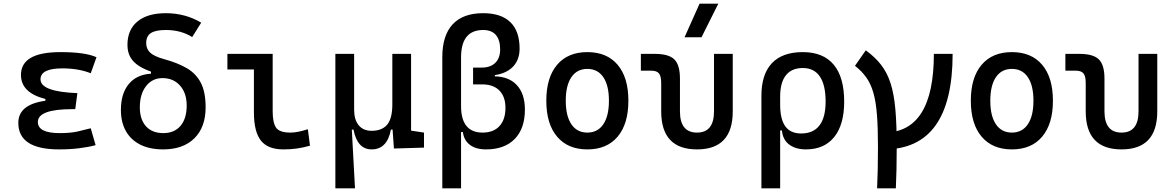

<svg xmlns="http://www.w3.org/2000/svg" viewBox="-20 -815 6485 1060"><path d="M305.7 9.8Q81.1 9.8 81.1 -136.7Q81.1 -247.1 257.8 -261.7L407.2 -300.8L395.5 -212.4H379.9Q189 -212.4 189 -141.6Q189 -80.1 309.6 -80.1Q370.1 -80.1 409.9 -89.4Q449.7 -98.6 481 -106.9L507.8 -13.7Q468.8 -2.9 417.7 3.4Q366.7 9.8 305.7 9.8ZM230.5 -212.4V-268.6Q95.7 -302.7 95.7 -401.4Q95.7 -527.3 313.5 -527.3Q451.7 -527.3 512.7 -499L481 -410.6Q413.6 -437.5 324.2 -437.5Q203.6 -437.5 203.6 -377Q203.6 -308.6 407.2 -300.8L395.5 -212.4Z M880.4 9.8Q807.1 9.8 755.1 -16.1Q703.1 -42 675.3 -90.8Q647.5 -139.6 647.5 -208Q647.5 -298.3 690.7 -350.8Q733.9 -403.3 813.5 -408.2V-440.4L833.5 -413.1Q781.2 -429.2 748 -450.4Q714.8 -471.7 699.2 -500.2Q683.6 -528.8 683.6 -566.9Q683.6 -650.9 739 -696.5Q794.4 -742.2 895.5 -742.2Q1002.9 -742.2 1090.8 -689.9L1041 -610.4Q979 -649.4 895.5 -649.4Q838.4 -649.4 812.7 -632.3Q787.1 -615.2 787.1 -576.7Q787.1 -544.9 809.3 -524.2Q831.5 -503.4 886.7 -488.3Q960 -468.3 1011 -438.7Q1062 -409.2 1088.6 -358.2Q1115.2 -307.1 1115.2 -222.7Q1115.2 -112.8 1053.2 -51.5Q991.2 9.8 880.4 9.8ZM881.3 -80.1Q942.4 -80.1 976.6 -120.1Q1010.7 -160.2 1010.7 -232.4Q1010.7 -300.8 974.1 -342.3Q937.5 -383.8 877 -383.8Q820.8 -383.8 786.4 -339.6Q752 -295.4 752 -222.7Q752 -155.3 786.1 -117.7Q820.3 -80.1 881.3 -80.1Z M1544.9 9.8Q1458.5 9.8 1420.2 -39.1Q1381.8 -87.9 1381.8 -195.3V-517.6H1485.4V-200.2Q1485.4 -138.7 1503.7 -110.8Q1522 -83 1584 -83Q1622.1 -83 1679.7 -101.6L1691.4 -10.7Q1653.8 0 1619.1 4.9Q1584.5 9.8 1544.9 9.8ZM1235.4 -431.6V-517.6H1390.6V-431.6Z M2031.7 9.8Q1952.6 9.8 1931.6 -99.6H1903.8L1831.5 -175.8V-517.6H1935.1V-210Q1935.1 -153.8 1960.4 -123.3Q1985.8 -92.8 2031.7 -92.8Q2088.4 -92.8 2117.2 -126.5Q2146 -160.2 2146 -239.3L2172.4 -99.6H2138.2Q2127.9 -44.9 2101.3 -17.6Q2074.7 9.8 2031.7 9.8ZM1831.5 224.6V-210L1921.4 -115.7L1939.9 224.6ZM2154.8 4.9 2146 -119.1V-210H2249.5V-93.8L2320.8 -83V0ZM2146 -146.5V-517.6H2249.5V-175.8Z M2663.1 9.8Q2601.6 9.8 2567.9 -20.5Q2534.2 -50.8 2534.2 -105.5L2550.8 -85.9H2505.4Q2421.9 -139.6 2421.9 -229.5V-499.5Q2421.9 -619.1 2479 -680.7Q2536.1 -742.2 2647.5 -742.2Q2746.6 -742.2 2797.6 -692.6Q2848.6 -643.1 2848.6 -546.9Q2848.6 -476.1 2801.3 -436.8Q2753.9 -397.5 2668 -397.5H2591.8V-441.9H2639.6Q2688 -441.9 2714.6 -468.3Q2741.2 -494.6 2741.2 -542Q2741.2 -594.7 2717.5 -622.1Q2693.8 -649.4 2647.5 -649.4Q2525.4 -649.4 2525.4 -498V-229.5Q2525.4 -83 2644.5 -83Q2704.6 -83 2737.5 -118.9Q2770.5 -154.8 2770.5 -219.7Q2770.5 -281.2 2737.1 -315.2Q2703.6 -349.1 2642.6 -349.1H2591.8V-393.6H2706.1Q2788.1 -393.6 2833 -345.5Q2877.9 -297.4 2877.9 -210Q2877.9 -105.5 2821.8 -47.9Q2765.6 9.8 2663.1 9.8ZM2421.9 224.6V-345.7H2525.4V224.6ZM2591.8 -370.1V-418H2711.9V-370.1Z M3222.7 9.8Q3115.2 9.8 3055.7 -60.5Q2996.1 -130.9 2996.1 -258.8Q2996.1 -387.2 3055.7 -457.3Q3115.2 -527.3 3222.7 -527.3Q3330.6 -527.3 3389.9 -457.3Q3449.2 -387.2 3449.2 -258.8Q3449.2 -130.9 3389.9 -60.5Q3330.6 9.8 3222.7 9.8ZM3222.7 -83Q3279.8 -83 3310.8 -128.9Q3341.8 -174.8 3341.8 -258.8Q3341.8 -343.3 3310.8 -388.9Q3279.8 -434.6 3222.7 -434.6Q3165.5 -434.6 3134.5 -388.9Q3103.5 -343.3 3103.5 -258.8Q3103.5 -174.8 3134.5 -128.9Q3165.5 -83 3222.7 -83Z M3828.1 9.8Q3630.4 9.8 3630.4 -200.2V-356.4Q3630.4 -394 3618.2 -409.4Q3606 -424.8 3575.7 -424.8H3518.1V-517.6H3595.2Q3671.9 -517.6 3702.9 -487.1Q3733.9 -456.5 3733.9 -380.9V-200.2Q3733.9 -83 3828.1 -83Q3921.9 -83 3921.9 -200.2V-517.6H4025.4V-200.2Q4025.4 9.8 3828.1 9.8ZM3759.3 -609.4 3842.3 -794.9H3945.8L3853 -609.4Z M4429.7 9.8Q4373 9.8 4337.4 -16.6Q4301.8 -43 4296.9 -94.7H4252L4287.1 -237.3Q4287.1 -156.7 4315.7 -117.4Q4344.2 -78.1 4403.3 -78.1Q4470.2 -78.1 4504.2 -122.6Q4538.1 -167 4538.1 -253.9Q4538.1 -345.7 4506.3 -392.6Q4474.6 -439.5 4412.1 -439.5Q4350.6 -439.5 4318.8 -399.4Q4287.1 -359.4 4287.1 -281.2L4183.6 -285.6Q4183.6 -404.8 4241.5 -466.1Q4299.3 -527.3 4412.1 -527.3Q4524.9 -527.3 4582.8 -458Q4640.6 -388.7 4640.6 -253.9Q4640.6 -126.5 4585.4 -58.3Q4530.3 9.8 4429.7 9.8ZM4183.6 224.6V-285.6H4287.1V224.6Z M4860.4 9.8V-83Q5135.7 -83 5135.7 -517.6H5239.3Q5239.3 9.8 4860.4 9.8ZM4822.3 224.6Q4824.7 176.8 4825.9 119.4Q4827.1 62 4827.1 -4.9Q4827.1 -108.9 4821.5 -181.2Q4815.9 -253.4 4801.8 -302.7Q4787.6 -352.1 4762.9 -387Q4738.3 -421.9 4700.2 -451.7L4759.8 -537.1Q4811 -500 4844.2 -457.3Q4877.4 -414.6 4896.5 -356Q4915.5 -297.4 4923.1 -212.4Q4930.7 -127.4 4930.7 -4.9Q4930.7 62 4929.4 119.4Q4928.2 176.8 4925.8 224.6Z M5566.4 9.8Q5459 9.8 5399.4 -60.5Q5339.8 -130.9 5339.8 -258.8Q5339.8 -387.2 5399.4 -457.3Q5459 -527.3 5566.4 -527.3Q5674.3 -527.3 5733.6 -457.3Q5793 -387.2 5793 -258.8Q5793 -130.9 5733.6 -60.5Q5674.3 9.8 5566.4 9.8ZM5566.4 -83Q5623.5 -83 5654.5 -128.9Q5685.5 -174.8 5685.5 -258.8Q5685.5 -343.3 5654.5 -388.9Q5623.5 -434.6 5566.4 -434.6Q5509.3 -434.6 5478.3 -388.9Q5447.3 -343.3 5447.3 -258.8Q5447.3 -174.8 5478.3 -128.9Q5509.3 -83 5566.4 -83Z M6171.9 9.8Q5974.1 9.8 5974.1 -200.2V-356.4Q5974.1 -394 5961.9 -409.4Q5949.7 -424.8 5919.4 -424.8H5861.8V-517.6H5939Q6015.6 -517.6 6046.6 -487.1Q6077.6 -456.5 6077.6 -380.9V-200.2Q6077.6 -83 6171.9 -83Q6265.6 -83 6265.6 -200.2V-517.6H6369.1V-200.2Q6369.1 9.8 6171.9 9.8Z"/></svg>

Font: Cascadia Code
Style: Regular
Weight: 400
Monospace: yes
Designer: Aaron Bell
Foundry: Saja Typeworks
Version: Version 2106.017